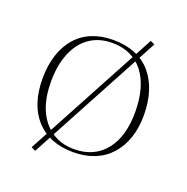

<svg xmlns="http://www.w3.org/2000/svg" viewBox="-116 -677 830 853"><g transform="rotate(20 299.0 -250.5)"><path d="M475 -558 139 67 119 57 455 -568ZM298 -515Q355 -515 400 -497Q445 -479 476 -443.5Q507 -408 523 -358Q539 -308 539 -246Q539 -186 522.5 -138Q506 -90 475 -55.5Q444 -21 399.5 -3Q355 15 298 15Q242 15 197.5 -3Q153 -21 122 -55.5Q91 -90 75.5 -138Q60 -186 60 -246Q60 -308 76 -358Q92 -408 123 -443.5Q154 -479 198.5 -497Q243 -515 298 -515ZM299 -501Q236 -501 191.5 -470Q147 -439 123.5 -381.5Q100 -324 100 -246Q100 -189 113 -144Q126 -99 152 -66.5Q178 -34 214.5 -16.5Q251 1 298 1Q346 1 383 -16Q420 -33 446 -65.5Q472 -98 485 -143.5Q498 -189 498 -246Q498 -305 485 -352Q472 -399 446.5 -432.5Q421 -466 383.5 -483.5Q346 -501 299 -501Z"/></g></svg>

Font: Kalnia Thin ExtraLight
Style: Regular
Weight: 250
Version: Version 1.105